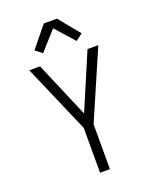

<svg xmlns="http://www.w3.org/2000/svg" viewBox="-174 -1072 948 1171"><g transform="rotate(-20 300.0 -486.5)"><path d="M268 0V-291L76 -735H146L300 -373L454 -735H524L332 -291V0ZM191 -804 147 -838 257 -973H343L379 -928L453 -838L409 -804L300 -926Z"/></g></svg>

Font: Iosevka Aile Light
Style: Regular
Weight: 300
Designer: Belleve Invis
Foundry: Belleve Invis
Version: Version 27.3.5; ttfautohint (v1.8.4)